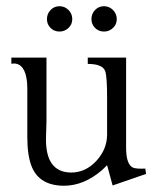

<svg xmlns="http://www.w3.org/2000/svg" viewBox="-20 -576 521 611"><path d="M16.1 -373V-392.6H127.9V-188.5Q127.9 -181.6 126.5 -141.6Q122.6 -27.8 206.1 -26.9Q252.4 -26.9 286.6 -64Q320.8 -101.1 320.8 -147.9V-266.6Q320.8 -331.5 314.9 -349.1Q307.1 -372.6 259.3 -372.6V-392.6H381.3V-106Q381.3 -52.7 403.3 -42.5Q413.6 -38.1 442.4 -39.6L444.8 -22.5L338.4 14.2L320.8 -50.3L304.7 -34.7Q247.6 14.6 184.6 15.1Q106.4 15.1 81.5 -44.4Q66.9 -79.6 66.9 -140.1V-293Q66.9 -353 42 -369.1Q30.8 -376 16.1 -373ZM129.4 -515.1Q129.4 -532.2 140.9 -544.2Q152.3 -556.2 169.4 -556.2Q186 -556.2 198 -544.2Q210 -532.2 210 -515.1Q210 -498.5 198 -487.1Q186 -475.6 169.4 -475.6Q152.3 -475.6 140.9 -487.1Q129.4 -498.5 129.4 -515.1ZM271 -515.1Q271 -532.2 282.5 -544.2Q293.9 -556.2 311 -556.2Q327.6 -556.2 339.6 -544.2Q351.6 -532.2 351.6 -515.1Q351.6 -498.5 339.6 -487.1Q327.6 -475.6 311 -475.6Q293.9 -475.6 282.5 -487.1Q271 -498.5 271 -515.1Z"/></svg>

Font: Lancelot
Style: Regular
Weight: 400
Designer: Marion Kadi
Foundry: Marion Kadi, Anton Koovit
Version: 1.004